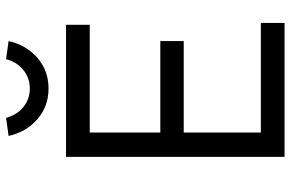

<svg xmlns="http://www.w3.org/2000/svg" viewBox="-178 -754 932 615"><g transform="rotate(-90 287.5 -446.0)"><path d="M93 -700H516V-624H171V-398H464V-323H171V-76H522V0H93ZM160 -884 218 -892Q228 -856 253.5 -836Q279 -816 312 -816Q345 -816 370.5 -836Q396 -856 406 -892L464 -884Q451 -827 410 -791.5Q369 -756 312 -756Q255 -756 214 -791.5Q173 -827 160 -884Z"/></g></svg>

Font: Lexend HM
Style: Regular
Weight: 400
Designer: Bonnie Shaver-Troup, Thomas Jockin, Octavio Pardo
Foundry: Lexend
Version: Version 1.091